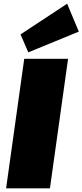

<svg xmlns="http://www.w3.org/2000/svg" viewBox="-20 -1018 446 1038"><path d="M348 -700 250 0H13L111 -700ZM406 -847 133 -735 91 -832 343 -998Z"/></svg>

Font: Pathway Extreme SemiCondensed Black
Style: Italic
Weight: 900
Width: 4
Italic angle: -8°
Version: Version 1.001;gftools[0.9.26]